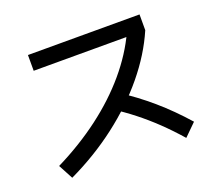

<svg xmlns="http://www.w3.org/2000/svg" viewBox="-126 -904 1252 1111"><g transform="rotate(-20 500.0 -348.0)"><path d="M95 -65Q246 -140 369 -233Q492 -326 583 -433.5Q674 -541 728 -658L759 -633H145V-730H832V-633Q776 -503 675.5 -381Q575 -259 440 -155.5Q305 -52 143 25ZM842 34Q785 -31 729.5 -84Q674 -137 615 -183.5Q556 -230 488 -273L557 -349Q658 -284 745.5 -208.5Q833 -133 916 -39Z"/></g></svg>

Font: M PLUS 1 Medium
Style: Regular
Weight: 500
Designer: Coji Morishita
Foundry: UNDERFOREST DESIGN
Version: Version 1.001